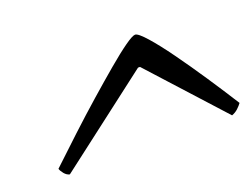

<svg xmlns="http://www.w3.org/2000/svg" viewBox="-61 -813 715 546"><g transform="rotate(-20 297.0 -540.0)"><path d="M71 -385Q62 -387 55 -395.5Q48 -404 46 -411Q85 -448 128 -488Q171 -528 212.5 -564.5Q254 -601 289.5 -631Q325 -661 349 -678Q373 -695 381 -695Q390 -695 413.5 -668.5Q437 -642 468 -599Q499 -556 532 -506.5Q565 -457 594 -411Q589 -404 581 -396.5Q573 -389 562 -385L363 -604H357Z"/></g></svg>

Font: Texturina Extralight
Style: Italic
Weight: 200
Italic angle: -11°
Designer: Guillermo Torres Carreño
Foundry: Omnibus-Type
Version: Version 1.002; ttfautohint (v1.8.3)